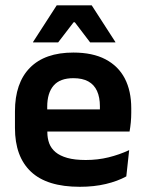

<svg xmlns="http://www.w3.org/2000/svg" viewBox="-20 -706 559 738"><path d="M286.5 12Q160.5 12 99 -46Q37.5 -104 37.5 -214V-278Q37.5 -387 95 -445.5Q152.5 -504 262 -504Q336 -504 385.5 -478Q435 -452 459.8 -404.2Q484.5 -356.5 484.5 -290V-272.5Q484.5 -254.5 482.8 -235.8Q481 -217 478 -200.5H362Q363.5 -228 363.8 -252.8Q364 -277.5 364 -297.5Q364 -332 353 -356.2Q342 -380.5 319.5 -393Q297 -405.5 262 -405.5Q210.5 -405.5 186 -377Q161.5 -348.5 161.5 -296V-250.5L162 -236V-197.5Q162 -174.5 169.2 -155Q176.5 -135.5 193.5 -121.2Q210.5 -107 238.8 -99Q267 -91 309.5 -91Q355.5 -91 397.2 -101.2Q439 -111.5 476.5 -129L465.5 -28Q432 -9.5 386.8 1.2Q341.5 12 286.5 12ZM105.5 -200.5V-285.5H452V-200.5ZM198 -685.5H332.5L423.5 -544.5V-543H326.5L267.5 -620.5H263L203.5 -543H107V-544.5Z"/></svg>

Font: Anek Odia SemiBold
Style: Regular
Weight: 600
Version: Version 1.003